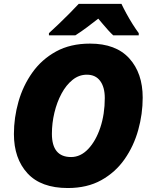

<svg xmlns="http://www.w3.org/2000/svg" viewBox="-20 -947 777 977"><path d="M325.2 9.8Q188.5 9.8 119.6 -65.4Q50.8 -140.6 50.8 -265.1Q50.8 -348.1 74 -429.7Q97.2 -511.2 144.8 -578.1Q192.4 -645 265.4 -685.1Q338.4 -725.1 438 -725.1Q569.8 -725.1 637.9 -649.9Q706.1 -574.7 706.1 -450.2Q706.1 -366.7 683.3 -285.2Q660.6 -203.6 614 -137Q567.4 -70.3 495.6 -30.3Q423.8 9.8 325.2 9.8ZM341.8 -147.9Q390.1 -147.9 429 -189Q467.8 -230 490.5 -298.1Q513.2 -366.2 513.2 -448.2Q513.2 -503.4 489.7 -535.2Q466.3 -566.9 421.9 -566.9Q381.8 -566.9 349.1 -540.5Q316.4 -514.2 293 -470.5Q269.5 -426.8 256.8 -373.5Q244.1 -320.3 244.1 -266.1Q244.1 -147.9 341.8 -147.9ZM229 -767.1V-778.3Q252.4 -799.3 280 -825.9Q307.6 -852.5 334.2 -879.2Q360.8 -905.8 380.4 -927.2H598.1Q608.4 -905.3 623.3 -877.9Q638.2 -850.6 654.8 -824.2Q671.4 -797.9 686 -778.3V-767.1H556.2Q545.4 -776.9 531 -792.7Q516.6 -808.6 502.9 -825Q489.3 -841.3 480 -852.1Q452.6 -830.6 423.3 -808.6Q394 -786.6 363.3 -767.1Z"/></svg>

Font: Open Sans ExtraBold
Style: Italic
Weight: 800
Italic angle: -12°
Designer: Monotype Design Team
Foundry: Monotype Imaging Inc.
Version: Version 3.000; ttfautohint (v1.8.4)